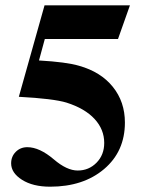

<svg xmlns="http://www.w3.org/2000/svg" viewBox="-20 -696 540 724"><path d="M470 -676 425 -549H149L127 -468Q231 -462 278 -448Q360 -425 405.5 -368.5Q451 -312 451 -234Q451 -125 372.5 -58.5Q294 8 169 8Q104 8 63 -18Q22 -44 22 -80Q22 -106 39.5 -123.5Q57 -141 83 -141Q129 -141 183 -95Q232 -53 273 -53Q315 -53 344 -82.5Q373 -112 373 -157Q373 -208 336.5 -247.5Q300 -287 231 -309Q182 -324 51 -331L148 -676Z"/></svg>

Font: STIX
Style: Bold
Weight: 700
Designer: MicroPress Inc., with final additions and corrections provided by Coen Hoffman, Elsevier (retired)
Version: Version 1.1.1